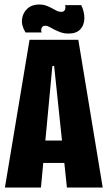

<svg xmlns="http://www.w3.org/2000/svg" viewBox="-20 -838 481 858"><path d="M2 0 112 -660H330L439 0H279L222 -543H214L163 0ZM102 -110V-210H333V-110ZM286 -688Q267 -688 251.5 -693.5Q236 -699 223.5 -705.5Q211 -712 201 -717.5Q191 -723 183 -723Q171 -723 166.5 -714Q162 -705 166 -693H94Q75 -724 78.5 -752.5Q82 -781 102.5 -799.5Q123 -818 155 -818Q172 -818 186 -813Q200 -808 211.5 -801.5Q223 -795 233 -790Q243 -785 253 -785Q267 -785 270.5 -795Q274 -805 271 -815H343Q358 -784 357 -754.5Q356 -725 338.5 -706.5Q321 -688 286 -688Z"/></svg>

Font: Bricolage Grotesque 96pt ExtraBold Condensed
Style: Regular
Weight: 800
Width: 3
Version: Version 1.001;gftools[0.9.33.dev8+g029e19f]